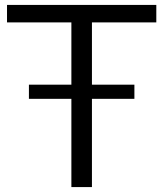

<svg xmlns="http://www.w3.org/2000/svg" viewBox="-20 -760 664 780"><path d="M97.5 -358.5V-416H526V-358.5ZM270 0V-669H8.5V-740H615V-669H353.5V0Z"/></svg>

Font: Encode Sans SemiExpanded
Style: Regular
Weight: 400
Width: 6
Designer: Multiple Designers
Foundry: Impallari Type
Version: Version 3.002